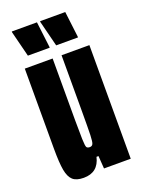

<svg xmlns="http://www.w3.org/2000/svg" viewBox="-132 -739 605 810"><g transform="rotate(-20 170.0 -334.0)"><path d="M24 -150V-510H149V-233Q149 -180 150 -148.5Q151 -117 154.5 -111Q158 -105 169 -105Q179 -105 183 -113.5Q187 -122 188 -152Q189 -182 189 -266V-510H314V0H194L190 -57H181Q166 8 101 8Q68 8 52 -6.5Q36 -21 30 -54Q24 -87 24 -150ZM55 -557 26 -672V-676H139L153 -561V-557ZM182 -557 153 -672V-676H266L280 -561V-557Z"/></g></svg>

Font: Saira Ultra Condensed Black
Style: Regular
Weight: 900
Width: 1
Designer: Hector Gatti with collaboration of the Omnibus-Type team
Foundry: Omnibus-Type
Version: Version 1.001; ttfautohint (v1.8)